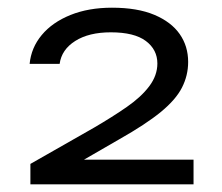

<svg xmlns="http://www.w3.org/2000/svg" viewBox="-20 -888 578 499"><path d="M57 -722Q61 -764 88.5 -797Q116 -830 163 -849Q210 -868 271 -868Q337 -868 381 -849.5Q425 -831 447 -799.5Q469 -768 469 -727Q469 -692 453 -660.5Q437 -629 398 -597Q359 -565 290 -526L148 -444L102 -473H483V-409H59V-462L224 -556Q272 -584 309.5 -610Q347 -636 368 -664Q389 -692 389 -723Q389 -759 359 -781.5Q329 -804 268 -804Q211 -804 175.5 -781.5Q140 -759 135 -722Z"/></svg>

Font: Unbounded Light
Style: Regular
Weight: 300
Designer: Luke Prowse, Jean-Baptiste Morizot, Fátima Lázaro, Florian Runge
Foundry: NaN
Version: Version 1.700